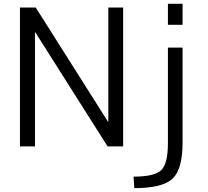

<svg xmlns="http://www.w3.org/2000/svg" viewBox="-20 -770 1095 1010"><path d="M85 0V-730.5H168L547.9 -129.9H549.8V-730.5H627.9V0H545.9L166 -599.6H164.1V0ZM682.6 159.2Q792 159.2 827.6 125.5Q863.3 91.8 863.3 -15.6V-519.5H940.4V-19.5Q940.4 120.1 887.7 169.9Q835 219.7 686.5 219.7ZM863.3 -639.6V-750H940.4V-639.6Z"/></svg>

Font: GenEi M Gothic v2 Regular
Style: Regular
Weight: 400
Version: Version 2.0